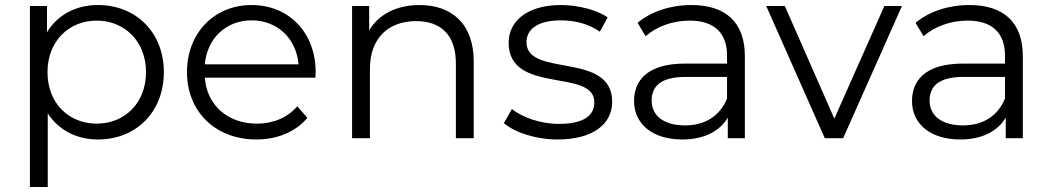

<svg xmlns="http://www.w3.org/2000/svg" viewBox="-20 -550 4184 764"><path d="M370 -530C283 -530 210 -492 167 -422V-526H99V194H170V-99C214 -31 286 5 370 5C520 5 632 -103 632 -263C632 -422 520 -530 370 -530ZM365 -58C253 -58 169 -140 169 -263C169 -385 253 -468 365 -468C476 -468 561 -385 561 -263C561 -140 476 -58 365 -58Z M1236 -263C1236 -421 1129 -530 981 -530C833 -530 724 -419 724 -263C724 -107 836 5 1000 5C1083 5 1156 -25 1203 -81L1163 -127C1123 -81 1066 -58 1002 -58C887 -58 803 -131 795 -241H1235C1235 -249 1236 -257 1236 -263ZM981 -469C1084 -469 1159 -397 1168 -294H795C804 -397 879 -469 981 -469Z M1649 -530C1558 -530 1487 -493 1449 -429V-526H1381V0H1452V-276C1452 -396 1523 -466 1636 -466C1736 -466 1794 -409 1794 -298V0H1865V-305C1865 -456 1777 -530 1649 -530Z M2199 5C2336 5 2416 -54 2416 -145C2416 -347 2075 -240 2075 -382C2075 -432 2117 -469 2212 -469C2266 -469 2321 -456 2367 -424L2398 -481C2354 -511 2280 -530 2212 -530C2078 -530 2004 -466 2004 -380C2004 -172 2345 -280 2345 -143C2345 -91 2304 -57 2204 -57C2130 -57 2059 -83 2017 -116L1985 -60C2028 -23 2112 5 2199 5Z M2731 -530C2648 -530 2570 -504 2517 -459L2549 -406C2592 -444 2656 -468 2724 -468C2822 -468 2873 -419 2873 -329V-297H2706C2555 -297 2503 -229 2503 -148C2503 -57 2576 5 2695 5C2782 5 2844 -28 2876 -82V0H2944V-326C2944 -462 2867 -530 2731 -530ZM2706 -51C2622 -51 2573 -89 2573 -150C2573 -204 2606 -244 2708 -244H2873V-158C2845 -89 2786 -51 2706 -51Z M3499 -526 3300 -78 3103 -526H3029L3262 0H3335L3569 -526Z M3837 -530C3754 -530 3676 -504 3623 -459L3655 -406C3698 -444 3762 -468 3830 -468C3928 -468 3979 -419 3979 -329V-297H3812C3661 -297 3609 -229 3609 -148C3609 -57 3682 5 3801 5C3888 5 3950 -28 3982 -82V0H4050V-326C4050 -462 3973 -530 3837 -530ZM3812 -51C3728 -51 3679 -89 3679 -150C3679 -204 3712 -244 3814 -244H3979V-158C3951 -89 3892 -51 3812 -51Z"/></svg>

Font: Talent
Style: Regular
Weight: 400
Designer: Mike Powis
Version: Version 1.001;hotconv 1.0.109;makeotfexe 2.5.65596